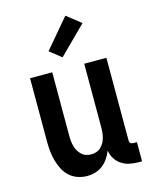

<svg xmlns="http://www.w3.org/2000/svg" viewBox="-116 -844 733 928"><g transform="rotate(-15 250.0 -380.0)"><path d="M204 8Q180 8 157 0Q134 -8 116.5 -24Q99 -40 88 -61.5Q77 -83 70.5 -106Q64 -129 61.5 -152.5Q59 -176 59 -200V-520H170V-200Q170 -187 171.5 -174Q173 -161 176.5 -148.5Q180 -136 186.5 -125Q193 -114 202.5 -105Q212 -96 224.5 -92Q237 -88 250 -88Q263 -88 275.5 -92Q288 -96 297.5 -105Q307 -114 313.5 -125Q320 -136 323.5 -148.5Q327 -161 328.5 -174Q330 -187 330 -200V-520H441V-108Q441 -104 442 -100Q443 -96 446 -93Q449 -90 453 -89Q457 -88 461 -88H478V8H461Q439 8 417 3.5Q395 -1 376.5 -13Q358 -25 346 -44Q334 -63 331 -85Q323 -65 311 -47.5Q299 -30 282.5 -17Q266 -4 245.5 2Q225 8 204 8ZM237 -577 179 -623 302 -768 373 -712Z"/></g></svg>

Font: Iosevka Algr
Style: Bold
Weight: 700
Monospace: yes
Designer: Belleve Invis
Foundry: Belleve Invis
Version: Version 26.0.2; ttfautohint (v1.8.3)